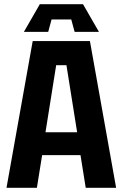

<svg xmlns="http://www.w3.org/2000/svg" viewBox="-20 -896 585 916"><path d="M11 0 136 -700H409L534 0H389L364 -156H181L156 0ZM197 -265H348L297 -585H248ZM210 -744H94L170 -876H376L452 -744H336L320 -803H226Z"/></svg>

Font: Tektur SemiCondensed SemiBold
Style: Regular
Weight: 600
Width: 4
Designer: Adam Jagosz
Foundry: Adam Jagosz
Version: Version 1.005;gftools[0.9.30]